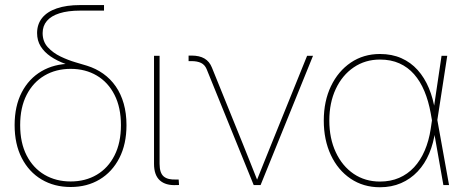

<svg xmlns="http://www.w3.org/2000/svg" viewBox="-20 -748 1871 776"><path d="M265.6 7.8Q199.2 7.8 147.9 -22.7Q96.7 -53.2 67.9 -109.4Q39.1 -165.5 39.1 -242.2Q39.1 -319.3 67.9 -374.8Q96.7 -430.2 147.9 -460.2Q199.2 -490.2 265.6 -490.2L319.3 -467.3Q278.8 -477.1 244.4 -489.7Q210 -502.4 184.3 -520Q158.7 -537.6 144.3 -560.8Q129.9 -584 129.9 -614.3Q129.9 -649.9 150.1 -675.3Q170.4 -700.7 209.5 -714.1Q248.5 -727.5 304.2 -727.5H400.4V-705.1H304.2Q254.4 -705.1 220.5 -694.3Q186.5 -683.6 169.4 -663.3Q152.3 -643.1 152.3 -614.3Q152.3 -580.1 173.3 -557.1Q194.3 -534.2 224.9 -519.5Q255.4 -504.9 284.9 -496.3Q314.5 -487.8 331.5 -482.4Q367.7 -471.2 397.2 -450.2Q426.8 -429.2 447.8 -398.9Q468.8 -368.7 480 -329.3Q491.2 -290 491.2 -242.2Q491.2 -165.5 462.4 -109.4Q433.6 -53.2 382.8 -22.7Q332 7.8 265.6 7.8ZM265.6 -14.6Q325.2 -14.6 371.1 -41.7Q417 -68.8 442.9 -119.9Q468.8 -170.9 468.8 -242.2Q468.8 -313.5 442.9 -364.5Q417 -415.5 371.1 -442.6Q325.2 -469.7 265.6 -469.7Q206.1 -469.7 159.9 -442.6Q113.8 -415.5 87.6 -364.5Q61.5 -313.5 61.5 -242.2Q61.5 -170.9 87.6 -119.9Q113.8 -68.8 159.9 -41.7Q206.1 -14.6 265.6 -14.6Z M693.8 0Q649.9 2.4 626.2 -18.8Q602.5 -40 602.5 -85.9V-522.5H625V-85.9Q625 -48.8 641.8 -34.7Q658.7 -20.5 693.8 -22.5Q696.3 -22.5 698 -22.5Q699.7 -22.5 702.1 -22.5L703.6 -0.5Q701.2 0 698.7 0Q696.3 0 693.8 0Z M1005.4 0 814.9 -469.2Q807.6 -486.3 792.5 -493.7Q777.3 -501 753.9 -501H742.2V-523.4H753.9Q786.1 -523.4 806.4 -511.5Q826.7 -499.5 836.4 -475.1L962.4 -164.1Q977.5 -127.4 992.2 -89.6Q1006.8 -51.8 1022 -14.6H1016.1Q1031.2 -51.8 1046.1 -89.4Q1061 -127 1076.2 -164.1L1221.2 -522.5H1245.1L1033.2 0Z M1515.6 8.8Q1448.2 8.8 1397 -25.9Q1345.7 -60.5 1317.1 -121.6Q1288.6 -182.6 1288.6 -260.7Q1288.6 -338.9 1317.6 -399.7Q1346.7 -460.4 1397.9 -495.1Q1449.2 -529.8 1515.6 -529.8Q1564 -529.8 1602.1 -512.9Q1640.1 -496.1 1668 -465.1Q1695.8 -434.1 1713.4 -391.8Q1731 -349.6 1738.8 -297.9H1744.6L1747.1 -265.6L1794.9 0H1772L1720.7 -291Q1711.9 -339.8 1695.3 -379.6Q1678.7 -419.4 1653.6 -448Q1628.4 -476.6 1594.2 -491.9Q1560.1 -507.3 1515.6 -507.3Q1456.1 -507.3 1409.7 -475.8Q1363.3 -444.3 1337.2 -388.7Q1311 -333 1311 -260.7Q1311 -188.5 1337.2 -132.6Q1363.3 -76.7 1409.4 -45.4Q1455.6 -14.2 1515.6 -14.2Q1558.6 -14.2 1593 -29.1Q1627.4 -43.9 1653.6 -72Q1679.7 -100.1 1696.5 -139.4Q1713.4 -178.7 1720.7 -226.6L1764.6 -522.5H1787.6L1747.1 -259.8L1745.1 -220.7H1739.3Q1732.4 -169.4 1714.6 -127.4Q1696.8 -85.4 1668 -54.9Q1639.2 -24.4 1600.8 -7.8Q1562.5 8.8 1515.6 8.8Z"/></svg>

Font: Inter 28pt Thin
Style: Regular
Weight: 250
Designer: Rasmus Andersson
Foundry: rsms
Version: Version 4.001;git-66647c0bb